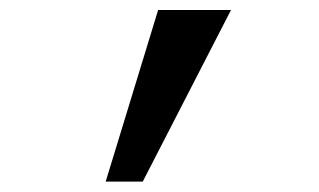

<svg xmlns="http://www.w3.org/2000/svg" viewBox="-20 -713 626 377"><path d="M187.5 -356.4 290.5 -693.4H433.6L260.3 -356.4Z"/></svg>

Font: Cascadia Code NF
Style: Regular
Weight: 400
Monospace: yes
Designer: Aaron Bell
Foundry: Saja Typeworks
Version: Version 2404.023; ttfautohint (v1.8.4)